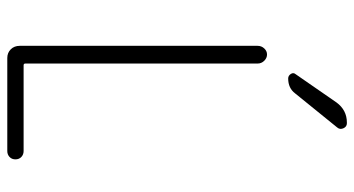

<svg xmlns="http://www.w3.org/2000/svg" viewBox="-248 -748 995 540"><g transform="rotate(90 250.0 -477.5)"><path d="M324.2 -955.1H326.2Q335.9 -955.1 340.3 -945.3Q344.7 -935.5 337.9 -927.7L242.2 -809.6Q227.5 -790 200.2 -790Q192.4 -790 187.5 -797.4Q182.6 -804.7 188.5 -811.5L267.6 -925.8Q289.1 -955.1 324.2 -955.1ZM142.6 0Q127.9 0 118.2 -9.8Q108.4 -19.5 108.4 -35.2V-704.1Q108.4 -714.8 115.7 -722.7Q123 -730.5 132.8 -730.5Q142.6 -730.5 150.4 -722.7Q158.2 -714.8 158.2 -704.1V-50.8Q158.2 -45.9 163.1 -45.9H404.3Q414.1 -45.9 420.9 -39.6Q427.7 -33.2 427.7 -22.9Q427.7 -12.7 420.9 -6.3Q414.1 0 404.3 0Z"/></g></svg>

Font: Rounded-L Mgen+ 1m light
Style: Regular
Weight: 200
Designer: [Source Han Sans]
Ryoko NISHIZUKA  (kana & ideographs); Paul D. Hunt (Latin, Greek & Cyrillic); Wenlong ZHANG  (bopomofo
Version: Version 1.059.20150602